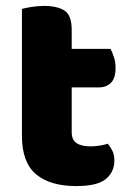

<svg xmlns="http://www.w3.org/2000/svg" viewBox="-20 -613 440 648"><path d="M222 -167Q222 -141 238.5 -130Q255 -119 285 -119Q300 -119 316 -121.5Q332 -124 344 -128Q353 -117 359.5 -103.5Q366 -90 366 -71Q366 -33 337.5 -9Q309 15 237 15Q149 15 101.5 -25Q54 -65 54 -155V-583Q65 -586 85.5 -589.5Q106 -593 129 -593Q173 -593 197.5 -577.5Q222 -562 222 -512V-448H353Q359 -437 364.5 -420.5Q370 -404 370 -384Q370 -349 354.5 -333.5Q339 -318 313 -318H222Z"/></svg>

Font: Baloo Thambi
Style: Regular
Weight: 400
Designer: Aadarsh Rajan and Ek Type
Foundry: Ek Type
Version: Version 1.100;PS 1.000;hotconv 1.0.88;makeotf.lib2.5.647800;